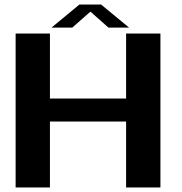

<svg xmlns="http://www.w3.org/2000/svg" viewBox="-20 -822 798 842"><path d="M48.5 0H199V-289H533V0H683.5V-675H533V-390H199V-675H48.5ZM206 -701H297L376.5 -771L455.5 -701H546L423.5 -802H328Z"/></svg>

Font: Anybody SemiExpanded SemiBold
Style: Regular
Weight: 600
Width: 6
Designer: Tyler Finck
Foundry: Etcetera Type Company
Version: Version 1.113;gftools[0.9.25]